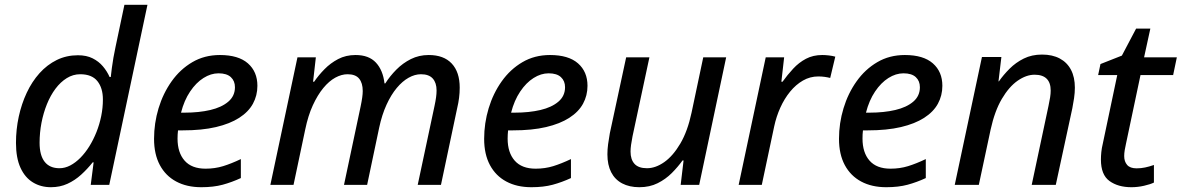

<svg xmlns="http://www.w3.org/2000/svg" viewBox="-20 -780 4985 810"><path d="M194.8 9.8Q152.3 9.8 118.9 -10.5Q85.4 -30.8 66.4 -72.3Q47.4 -113.8 47.4 -177.2Q47.4 -233.9 59.1 -287.8Q70.8 -341.8 92.8 -388.7Q114.7 -435.5 146.7 -471.2Q178.7 -506.8 219.5 -526.9Q260.3 -546.9 308.6 -546.9Q345.2 -546.9 370.8 -533.9Q396.5 -521 414.1 -500.2Q431.6 -479.5 442.4 -455.1H447.3Q449.2 -472.7 451.9 -493.4Q454.6 -514.2 458.5 -536.6Q462.4 -559.1 467.3 -581.5L504.9 -759.8H602.1L440.9 0H362.8L375 -95.2H371.1Q348.6 -66.9 322.3 -43Q295.9 -19 264.4 -4.6Q232.9 9.8 194.8 9.8ZM231 -70.3Q253.9 -70.3 276.4 -82Q298.8 -93.8 319.3 -114.5Q339.8 -135.3 356.9 -162.8Q374 -190.4 387 -222.9Q399.9 -255.4 407 -290.3Q414.1 -325.2 414.1 -360.4Q414.1 -408.7 390.9 -437.7Q367.7 -466.8 318.4 -466.8Q288.1 -466.8 261.7 -450.4Q235.4 -434.1 214.1 -405.8Q192.9 -377.4 178 -340.6Q163.1 -303.7 155 -262Q147 -220.2 147 -177.7Q147 -125 168.2 -97.7Q189.5 -70.3 231 -70.3Z M829.1 9.8Q768.1 9.8 723.4 -14.2Q678.7 -38.1 654.3 -83.7Q629.9 -129.4 629.9 -194.3Q629.9 -260.3 648.9 -323.2Q668 -386.2 704.1 -437Q740.2 -487.8 791.5 -517.8Q842.8 -547.9 907.7 -547.9Q985.8 -547.9 1025.9 -512.7Q1065.9 -477.5 1065.9 -418Q1065.9 -377 1047.1 -342.5Q1028.3 -308.1 989.3 -283Q950.2 -257.8 891.1 -243.9Q832 -230 751 -230H731Q730 -222.2 729.5 -212.9Q729 -203.6 729 -195.3Q729 -136.2 758.8 -102.3Q788.6 -68.4 847.2 -68.4Q886.7 -68.4 921.4 -79.1Q956.1 -89.8 996.1 -108.9V-28.8Q958 -11.2 919.4 -0.7Q880.9 9.8 829.1 9.8ZM743.7 -304.7H758.3Q819.3 -304.7 867.2 -315.9Q915 -327.1 943.1 -351.1Q971.2 -375 971.2 -412.1Q971.2 -438.5 953.9 -454.6Q936.5 -470.7 901.9 -470.7Q869.6 -470.7 838.4 -450.9Q807.1 -431.2 782 -393.8Q756.8 -356.4 743.7 -304.7Z M1120.6 0 1234.9 -538.1H1312.5L1300.8 -435.1H1305.2Q1323.7 -462.4 1348.9 -488Q1374 -513.7 1406.5 -530.8Q1439 -547.9 1480 -547.9Q1536.1 -547.9 1565.9 -515.9Q1595.7 -483.9 1602.1 -428.2H1605.5Q1625 -459 1652.1 -486.3Q1679.2 -513.7 1713.4 -530.8Q1747.6 -547.9 1788.6 -547.9Q1852.1 -547.9 1885.7 -512Q1919.4 -476.1 1919.4 -410.2Q1919.4 -388.2 1916.7 -367.2Q1914.1 -346.2 1908.7 -323.7L1840.3 0H1742.2L1813 -332.5Q1817.4 -353 1819.6 -368.9Q1821.8 -384.8 1821.8 -398.4Q1821.8 -430.7 1805.7 -448.7Q1789.6 -466.8 1755.9 -466.8Q1730 -466.8 1703.9 -452.1Q1677.7 -437.5 1653.8 -408.9Q1629.9 -380.4 1610.6 -338.1Q1591.3 -295.9 1579.6 -241.2L1528.8 0H1431.2L1501.5 -331.5Q1505.9 -352.5 1508.1 -368.4Q1510.3 -384.3 1510.3 -396Q1510.3 -429.7 1495.1 -448.2Q1480 -466.8 1446.3 -466.8Q1420.9 -466.8 1394.5 -452.4Q1368.2 -438 1344 -408.7Q1319.8 -379.4 1299.8 -335.9Q1279.8 -292.5 1267.6 -233.4L1218.3 0Z M2221.7 9.8Q2160.6 9.8 2116 -14.2Q2071.3 -38.1 2046.9 -83.7Q2022.5 -129.4 2022.5 -194.3Q2022.5 -260.3 2041.5 -323.2Q2060.5 -386.2 2096.7 -437Q2132.8 -487.8 2184.1 -517.8Q2235.4 -547.9 2300.3 -547.9Q2378.4 -547.9 2418.5 -512.7Q2458.5 -477.5 2458.5 -418Q2458.5 -377 2439.7 -342.5Q2420.9 -308.1 2381.8 -283Q2342.8 -257.8 2283.7 -243.9Q2224.6 -230 2143.6 -230H2123.5Q2122.6 -222.2 2122.1 -212.9Q2121.6 -203.6 2121.6 -195.3Q2121.6 -136.2 2151.4 -102.3Q2181.2 -68.4 2239.7 -68.4Q2279.3 -68.4 2314 -79.1Q2348.6 -89.8 2388.7 -108.9V-28.8Q2350.6 -11.2 2312 -0.7Q2273.4 9.8 2221.7 9.8ZM2136.2 -304.7H2150.9Q2211.9 -304.7 2259.8 -315.9Q2307.6 -327.1 2335.7 -351.1Q2363.8 -375 2363.8 -412.1Q2363.8 -438.5 2346.4 -454.6Q2329.1 -470.7 2294.4 -470.7Q2262.2 -470.7 2231 -450.9Q2199.7 -431.2 2174.6 -393.8Q2149.4 -356.4 2136.2 -304.7Z M2677.2 9.8Q2635.3 9.8 2604.7 -6.3Q2574.2 -22.5 2558.3 -53.5Q2542.5 -84.5 2542.5 -128.9Q2542.5 -149.4 2545.4 -171.6Q2548.3 -193.8 2552.7 -217.8L2621.6 -538.1H2719.7L2648.4 -204.6Q2644.5 -185.1 2642.3 -168.9Q2640.1 -152.8 2640.1 -140.6Q2640.1 -106.9 2657 -88.6Q2673.8 -70.3 2709.5 -70.3Q2745.6 -70.3 2782.5 -96.2Q2819.3 -122.1 2850.1 -174.3Q2880.9 -226.6 2897.5 -304.7L2946.8 -538.1H3043.5L2929.7 0H2851.6L2863.8 -103H2859.4Q2839.8 -75.7 2814 -49.8Q2788.1 -23.9 2754.4 -7.1Q2720.7 9.8 2677.2 9.8Z M3096.2 0 3210.4 -538.1H3288.1L3276.4 -435.1H3281.2Q3302.2 -464.4 3326.2 -490.2Q3350.1 -516.1 3380.1 -532Q3410.2 -547.9 3448.7 -547.9Q3462.4 -547.9 3477.1 -546.1Q3491.7 -544.4 3503.9 -541L3482.4 -451.2Q3470.7 -454.1 3458.3 -455.8Q3445.8 -457.5 3432.1 -457.5Q3397.5 -457.5 3367.4 -440.2Q3337.4 -422.9 3313.2 -393.3Q3289.1 -363.8 3272 -325.9Q3254.9 -288.1 3246.1 -246.6L3193.8 0Z M3718.8 9.8Q3657.7 9.8 3613 -14.2Q3568.4 -38.1 3543.9 -83.7Q3519.5 -129.4 3519.5 -194.3Q3519.5 -260.3 3538.6 -323.2Q3557.6 -386.2 3593.8 -437Q3629.9 -487.8 3681.2 -517.8Q3732.4 -547.9 3797.4 -547.9Q3875.5 -547.9 3915.5 -512.7Q3955.6 -477.5 3955.6 -418Q3955.6 -377 3936.8 -342.5Q3918 -308.1 3878.9 -283Q3839.8 -257.8 3780.8 -243.9Q3721.7 -230 3640.6 -230H3620.6Q3619.6 -222.2 3619.1 -212.9Q3618.7 -203.6 3618.7 -195.3Q3618.7 -136.2 3648.4 -102.3Q3678.2 -68.4 3736.8 -68.4Q3776.4 -68.4 3811 -79.1Q3845.7 -89.8 3885.7 -108.9V-28.8Q3847.7 -11.2 3809.1 -0.7Q3770.5 9.8 3718.8 9.8ZM3633.3 -304.7H3647.9Q3709 -304.7 3756.8 -315.9Q3804.7 -327.1 3832.8 -351.1Q3860.8 -375 3860.8 -412.1Q3860.8 -438.5 3843.5 -454.6Q3826.2 -470.7 3791.5 -470.7Q3759.3 -470.7 3728 -450.9Q3696.8 -431.2 3671.6 -393.8Q3646.5 -356.4 3633.3 -304.7Z M4007.8 0 4122.6 -539.6H4204.6L4192.4 -437H4194.3Q4213.4 -464.4 4239.3 -490.2Q4265.1 -516.1 4299.1 -533Q4333 -549.8 4376 -549.8Q4419.9 -549.8 4450.9 -533.2Q4481.9 -516.6 4498.3 -485.4Q4514.6 -454.1 4514.6 -410.2Q4514.6 -388.7 4511.2 -365.7Q4507.8 -342.8 4503.9 -323.2L4434.1 0H4332.5L4403.3 -333Q4407.7 -354 4410.2 -369.4Q4412.6 -384.8 4412.6 -397.9Q4412.6 -431.2 4395.5 -448Q4378.4 -464.8 4344.7 -464.8Q4309.6 -464.8 4273.2 -439.5Q4236.8 -414.1 4206.5 -362.8Q4176.3 -311.5 4159.2 -233.4L4109.4 0Z M4752.9 9.8Q4696.8 9.8 4660.6 -16.4Q4624.5 -42.5 4624.5 -106.9Q4624.5 -121.6 4626.2 -138.4Q4627.9 -155.3 4632.3 -173.3L4693.4 -463.4H4612.8L4622.6 -509.8L4712.9 -545.4L4772.9 -659.2H4833L4806.6 -538.1H4944.8L4929.2 -463.4H4791.5L4730 -172.4Q4727.1 -160.2 4724.9 -146.7Q4722.7 -133.3 4722.7 -121.6Q4722.7 -98.6 4735.1 -84.2Q4747.6 -69.8 4774.9 -69.8Q4793.9 -69.8 4811 -73.5Q4828.1 -77.1 4848.1 -84V-9.8Q4833 -2.4 4806.4 3.7Q4779.8 9.8 4752.9 9.8Z"/></svg>

Font: Open Sans Medium
Style: Italic
Weight: 500
Italic angle: -12°
Designer: Monotype Design Team
Foundry: Monotype Imaging Inc.
Version: Version 3.000